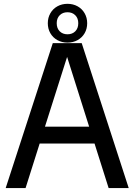

<svg xmlns="http://www.w3.org/2000/svg" viewBox="-20 -960 686 980"><path d="M534.5 0 462.5 -227.5H182.5L110.5 0H9L249.5 -740H397L637 0ZM209.5 -313.5H435L322.5 -669.5ZM224 -841.5Q224 -869.5 237 -892.2Q250 -915 273 -927.8Q296 -940.5 324.5 -940.5Q353 -940.5 376 -927.8Q399 -915 412 -892.2Q425 -869.5 425 -841.5Q425 -813 412 -790.5Q399 -768 376 -755.2Q353 -742.5 324.5 -742.5Q296 -742.5 273 -755.2Q250 -768 237 -790.5Q224 -813 224 -841.5ZM379.5 -841.5Q379.5 -867 364.2 -882.2Q349 -897.5 324.5 -897.5Q300 -897.5 284.8 -882.2Q269.5 -867 269.5 -841.5Q269.5 -815.5 284.8 -800.2Q300 -785 324.5 -785Q349 -785 364.2 -800.2Q379.5 -815.5 379.5 -841.5Z"/></svg>

Font: Encode Sans Semi Condensed Medium
Style: Regular
Weight: 500
Width: 4
Designer: Multiple Designers
Foundry: Impallari Type
Version: Version 2.000